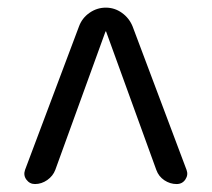

<svg xmlns="http://www.w3.org/2000/svg" viewBox="-20 -750 540 490"><path d="M69.3 -280.3Q55.7 -280.3 47.4 -291.5Q39.1 -302.7 43.9 -316.4L181.6 -682.6Q189.5 -704.1 208.5 -717.3Q227.5 -730.5 250 -730.5Q272.5 -730.5 291 -717.3Q309.6 -704.1 318.4 -682.6L456.1 -316.4Q460.9 -303.7 453.1 -292Q445.3 -280.3 430.7 -280.3Q414.1 -280.3 399.4 -290Q384.8 -299.8 378.9 -316.4L251 -668.9Q251 -669.9 250 -669.9Q249 -669.9 249 -668.9L121.1 -316.4Q115.2 -300.8 100.6 -290.5Q85.9 -280.3 69.3 -280.3Z"/></svg>

Font: Rounded Mgen+ 1mn regular
Style: Regular
Weight: 400
Designer: [Source Han Sans]
Ryoko NISHIZUKA  (kana & ideographs); Paul D. Hunt (Latin, Greek & Cyrillic); Wenlong ZHANG  (bopomofo
Version: Version 1.059.20150602